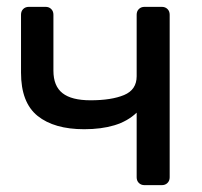

<svg xmlns="http://www.w3.org/2000/svg" viewBox="-20 -540 590 560"><path d="M401.6 0Q391.4 0 385 -6.4Q378.6 -12.7 378.6 -22.9V-211.4Q352.1 -186.2 313.7 -174.6Q275.3 -163.1 225.7 -163.1Q138.1 -163.1 89.7 -201.9Q41.3 -240.8 41.3 -328V-497.1Q41.3 -507.3 47.6 -513.6Q54 -520 64.2 -520H112.9Q123.1 -520 129.4 -513.6Q135.8 -507.3 135.8 -497.1V-333.9Q135.8 -289.1 162.3 -268.3Q188.7 -247.5 244 -247.5Q304.9 -247.5 341.8 -262.8Q378.6 -278.1 378.6 -317.7V-497.1Q378.6 -507.3 385 -513.6Q391.4 -520 401.6 -520H451.9Q462.1 -520 468.5 -513.6Q474.9 -507.3 474.9 -497.1V-22.9Q474.9 -12.7 468.5 -6.4Q462.1 0 451.9 0Z"/></svg>

Font: Rubik Light
Style: Regular
Weight: 300
Designer: Hubert and Fischer
Foundry: Hubert and Fischer
Version: Version 2.300;gftools[0.9.30]